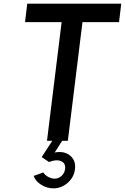

<svg xmlns="http://www.w3.org/2000/svg" viewBox="-20 -770 683 1050"><path d="M351 0H320L279 64Q331 54 363.5 81Q396 108 390 155Q385 199 350.5 229.5Q316 260 272 260Q237 260 205.5 240.5Q174 221 164 192L217 173Q225 187 243 197Q261 207 279 207Q293 207 305.5 200Q318 193 326 181Q334 169 336 155Q340 123 314.5 111.5Q289 100 248 116L208 89L266 0H237L317 -649H117L129 -750H643L631 -649H431Z"/></svg>

Font: Orkney Medium
Style: MediumItalic
Weight: 500
Designer: Samuel Oakes and Alfredo Marco Pradil
Foundry: Alfredo Marco Pradil
Version: 1.0; ttfautohint (v1.5)